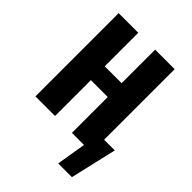

<svg xmlns="http://www.w3.org/2000/svg" viewBox="-211 -683 943 943"><g transform="rotate(45 260.5 -212.0)"><path d="M51.8 0V-578.1H188V-345.2H305.2V-578.1H440.9V-87.9H515.1L459 153.8H363.8L389.2 0H305.2V-249H188V0Z"/></g></svg>

Font: Oswald Medium
Style: Regular
Weight: 500
Designer: Vernon Adams
Foundry: Vernon Adams
Version: Version 4.103